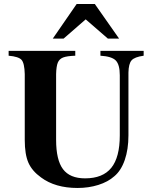

<svg xmlns="http://www.w3.org/2000/svg" viewBox="-20 -915 762 954"><path d="M693.8 -662.1V-638.2Q648.4 -631.8 633.8 -615.2Q619.1 -598.6 618.2 -554.2V-242.2Q618.2 -173.3 599.9 -120.1Q581.5 -66.9 547.9 -39.1Q516.6 -11.2 468.5 3.9Q420.4 19 365.2 19Q254.4 19 184.1 -33.2Q139.2 -65.4 121.1 -106.7Q103 -147.9 103 -220.2V-546.9Q101.6 -601.1 87.2 -617.4Q72.8 -633.8 22.9 -638.2V-662.1H354V-638.2Q312.5 -636.7 293.7 -629.4Q274.9 -622.1 267.3 -604Q259.8 -585.9 258.8 -546.9V-220.2Q258.8 -120.1 293 -74.5Q327.1 -28.8 402.8 -28.8Q490.7 -28.8 533 -81.1Q575.2 -133.3 575.2 -242.2V-541Q575.2 -594.2 555.2 -614.5Q535.2 -634.8 479 -638.2V-662.1ZM516.1 -723.1 405.8 -818.8 295.9 -723.1H242.2L360.8 -895H451.2L571.8 -723.1Z"/></svg>

Font: Accordance
Style: Bold
Weight: 700
Version: Version 1.2 (build January 31, 2020) Miklal Software Solutio